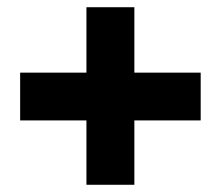

<svg xmlns="http://www.w3.org/2000/svg" viewBox="-20 -617 606 526"><path d="M216.8 -110.8H348.1V-287.1H529.8V-418H348.1V-597.2H216.8V-418H35.2V-287.1H216.8Z"/></svg>

Font: Sahel Black
Style: Bold
Weight: 900
Foundry: Saber Rastikerdar (saber.rastikerdar@gmail.com)
Version: Version 3.4.0